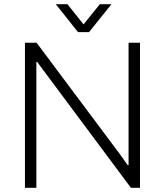

<svg xmlns="http://www.w3.org/2000/svg" viewBox="-20 -888 780 908"><path d="M98 0V-686H153L532 -179Q538 -172 547 -159Q556 -146 566 -132Q576 -118 584 -107H588Q588 -125 588 -143Q588 -161 588 -179V-686H642V0H599L211 -521Q204 -530 187 -553Q170 -576 156 -595H152Q152 -576 152 -558Q152 -540 152 -521V0ZM244 -868H299L390 -754H360L452 -868H507L401 -736H349Z"/></svg>

Font: Archivo SemiBold Thin
Style: Regular
Weight: 250
Version: Version 2.001